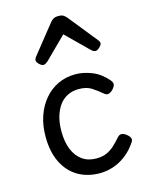

<svg xmlns="http://www.w3.org/2000/svg" viewBox="-127 -917 776 1013"><g transform="rotate(-15 261.5 -410.0)"><path d="M291 19Q224 19 172.5 -11Q121 -41 92 -99.5Q63 -158 63 -242Q63 -303 80.5 -353.5Q98 -404 129.5 -441Q161 -478 204 -498.5Q247 -519 300 -519Q343 -519 389.5 -500.5Q436 -482 473 -438Q484 -424 481.5 -413Q479 -402 468 -390Q455 -377 443.5 -374Q432 -371 420 -381Q393 -404 366 -421.5Q339 -439 296 -439Q263 -439 235.5 -425.5Q208 -412 189.5 -386.5Q171 -361 161 -326Q151 -291 151 -247Q151 -189 168 -147.5Q185 -106 216.5 -83.5Q248 -61 293 -61Q326 -61 349.5 -71.5Q373 -82 392 -99.5Q411 -117 431 -140Q442 -152 454 -151Q466 -150 480 -139Q494 -128 498 -117.5Q502 -107 493 -94Q466 -54 432.5 -29Q399 -4 363 7.5Q327 19 291 19ZM151 -610Q141 -610 128.5 -622Q116 -634 116 -644Q116 -647 117 -650Q118 -653 122 -660L249 -819Q255 -826 264.5 -832.5Q274 -839 293 -839Q312 -839 321 -832.5Q330 -826 336 -819L464 -660Q469 -653 470 -650Q471 -647 471 -644Q471 -634 458 -622Q445 -610 436 -610Q429 -610 423 -613.5Q417 -617 411 -623L293 -739L176 -623Q169 -617 163 -613.5Q157 -610 151 -610Z"/></g></svg>

Font: Playwrite IT Moderna
Style: Regular
Weight: 400
Designer: Veronika Burian, José Scaglione
Foundry: TypeTogether
Version: Version 1.002